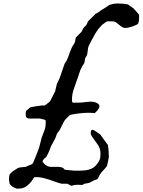

<svg xmlns="http://www.w3.org/2000/svg" viewBox="-20 -831 820 1104"><path d="M242.7 -121.6V-137.7Q242.7 -138.7 240.2 -140.6Q237.8 -142.6 236.8 -142.6Q235.4 -143.1 231.4 -144Q227.5 -145 223.1 -146Q218.8 -147 215.1 -147.9Q211.4 -148.9 210 -149.4H144.5Q133.3 -152.8 130.6 -157.2Q127.9 -161.6 127.9 -172.4V-180.7Q127.9 -185.1 128.9 -189.2Q129.9 -193.4 133.8 -196.8Q135.3 -198.2 138.2 -200.7Q141.1 -203.1 144.5 -205.8Q147.9 -208.5 150.9 -210.7Q153.8 -212.9 154.8 -213.9Q158.7 -214.8 168 -216.6Q177.2 -218.3 187.5 -220Q197.8 -221.7 207 -222.9Q216.3 -224.1 219.7 -224.6H232.4H236.8Q237.3 -224.6 240 -226.6Q242.7 -228.5 246.1 -231Q249.5 -233.4 252.9 -236.3Q256.3 -239.3 258.8 -240.7Q260.7 -242.2 264.9 -246.1Q269 -250 269 -251Q271 -254.9 275.1 -262.9Q279.3 -271 283.7 -279.5Q288.1 -288.1 291.7 -295.7Q295.4 -303.2 296.9 -305.7Q297.4 -307.1 298.8 -313.5Q300.3 -319.8 302 -327.1Q303.7 -334.5 305.2 -340.8Q306.6 -347.2 307.1 -348.6Q307.6 -350.1 310.1 -355Q312.5 -359.9 315.2 -365.5Q317.9 -371.1 320.3 -376Q322.8 -380.9 322.8 -381.8Q324.2 -384.8 328.1 -396.7Q332 -408.7 336.9 -422.4Q341.8 -436 345.7 -448Q349.6 -460 351.1 -462.9Q351.1 -463.9 352.5 -466.3Q354 -468.8 356 -471.7Q357.9 -474.6 359.6 -476.8Q361.3 -479 361.8 -480Q371.6 -499.5 378.4 -520.8Q385.3 -542 394.5 -561Q395 -562 396.5 -564.5Q397.9 -566.9 399.9 -569.6Q401.9 -572.3 403.3 -574.7Q404.8 -577.1 404.8 -577.6Q406.2 -580.1 408.4 -584Q410.6 -587.9 410.6 -588.9Q411.1 -589.4 411.9 -593.3Q412.6 -597.2 413.3 -601.8Q414.1 -606.4 414.8 -610.4Q415.5 -614.3 416 -614.7Q417 -616.2 421.6 -621.1Q426.3 -626 431.9 -631.3Q437.5 -636.7 442.4 -641.6Q447.3 -646.5 448.7 -647.9Q449.2 -648.9 450.7 -652.1Q452.1 -655.3 453.9 -658.9Q455.6 -662.6 457.3 -665.8Q459 -668.9 460 -669.9Q460 -670.4 462.4 -672.9Q464.8 -675.3 467.5 -678Q470.2 -680.7 472.7 -683.1Q475.1 -685.5 476.1 -686.5Q476.6 -687 478 -690.2Q479.5 -693.4 481.2 -697Q482.9 -700.7 484.4 -703.9Q485.8 -707 485.8 -708Q487.8 -710 493.7 -715.8Q499.5 -721.7 506.6 -728.5Q513.7 -735.4 520.3 -741.9Q526.9 -748.5 529.8 -752Q530.8 -752.4 534.9 -754.2Q539.1 -755.9 540 -756.8Q541.5 -756.8 543.7 -759.3Q545.9 -761.7 546.9 -761.7Q554.2 -767.6 561.3 -772Q568.4 -776.4 575.7 -780.8Q583 -785.2 590.6 -790Q598.1 -794.9 606.9 -801.8Q621.6 -807.1 634.8 -809.1Q647.9 -811 660.2 -811Q674.3 -811 687.5 -809.6Q700.7 -808.1 714.8 -805.7Q722.2 -801.3 728 -796.9Q733.4 -793 738.5 -789.3Q743.7 -785.6 747.1 -783.2Q748 -783.2 749.8 -781Q751.5 -778.8 752 -777.8Q755.4 -774.4 760 -769.3Q764.6 -764.2 769 -758.8Q774.4 -752.9 779.8 -746.1V-734.9Q779.8 -724.1 779.3 -716.1Q778.8 -708 774.9 -696.8Q772.5 -691.9 762.7 -687.3Q752.9 -682.6 741.2 -678.7Q729.5 -674.8 718.5 -672.4Q707.5 -669.9 703.1 -669.9Q691.9 -669.9 682.9 -675.3Q673.8 -680.7 665.8 -687.5Q657.7 -694.3 649.9 -700.4Q642.1 -706.5 632.8 -708Q632.8 -708 630.4 -708Q627.9 -708 624.5 -708.3Q621.1 -708.5 617.9 -708.5Q614.7 -708.5 612.8 -708.5Q609.4 -708.5 602.5 -708.3Q595.7 -708 595.2 -708Q594.2 -708 592 -706.5Q589.8 -705.1 587.2 -703.1Q584.5 -701.2 582 -699.2Q579.6 -697.3 579.1 -696.8Q570.8 -691.9 563.2 -684.3Q555.7 -676.8 548.6 -668Q541.5 -659.2 535.6 -649.9Q529.8 -640.6 524.9 -632.8Q522 -627.4 516.8 -617.9Q511.7 -608.4 506.6 -598.9Q501.5 -589.4 497.3 -581.5Q493.2 -573.7 492.7 -571.8Q488.8 -564.9 487.3 -558.6Q485.8 -552.2 485.1 -545.9Q484.4 -539.6 483.6 -532.5Q482.9 -525.4 481 -517.1Q481 -516.1 479.5 -513.2Q478 -510.3 476.1 -506.8Q474.1 -503.4 472.2 -500.2Q470.2 -497.1 469.7 -496.1Q469.7 -495.1 469 -491.2Q468.3 -487.3 467.5 -482.7Q466.8 -478 466.1 -473.9Q465.3 -469.7 464.8 -468.8Q464.4 -468.3 462.9 -465.8Q461.4 -463.4 459.7 -460.7Q458 -458 456.3 -455.6Q454.6 -453.1 454.1 -452.6Q441.9 -431.2 435.8 -410.2Q429.7 -389.2 420.9 -366.7Q411.1 -339.8 402.6 -313.7Q394 -287.6 394 -258.3V-252.4Q394 -248.5 395 -245.1Q396 -241.7 399.9 -240.7H432.1Q442.9 -240.7 451.7 -241.7Q460.4 -242.7 468.8 -243.7Q477.1 -244.6 485.6 -245.6Q494.1 -246.6 504.4 -246.6Q509.8 -246.6 517.8 -245.1Q525.9 -243.7 533.4 -240.5Q541 -237.3 546.4 -232.2Q551.8 -227.1 551.8 -219.7Q551.8 -214.8 549.1 -209.5Q546.4 -204.1 542.2 -198.7Q538.1 -193.4 533.4 -188.7Q528.8 -184.1 524.9 -180.7Q516.1 -181.6 507.6 -182.1Q499 -182.6 490.2 -182.6Q462.9 -182.6 436.3 -179.2Q409.7 -175.8 382.8 -170.4Q380.9 -168.9 376.2 -164.6Q371.6 -160.2 366.5 -154.8Q361.3 -149.4 356.9 -144.5Q352.5 -139.6 351.1 -137.7Q349.6 -136.2 345.7 -128.2Q341.8 -120.1 336.9 -110.8Q332 -101.6 328.1 -93.3Q324.2 -85 322.8 -83Q322.8 -82 320.3 -79.1Q317.9 -76.2 315.2 -72.5Q312.5 -68.8 310.1 -65.7Q307.6 -62.5 307.1 -61.5Q306.6 -61 305.9 -58.6Q305.2 -56.2 304.4 -53.5Q303.7 -50.8 303 -48.3Q302.2 -45.9 301.8 -45.4Q301.3 -43 297.4 -35.2Q293.5 -27.3 288.6 -18.3Q283.7 -9.3 279.5 -1.5Q275.4 6.3 273.9 8.3Q273.4 9.8 271.2 15.6Q269 21.5 266.6 28.1Q264.2 34.7 261.7 40Q259.3 45.4 258.8 46.4Q257.8 48.8 256.1 52.2Q254.4 55.7 252.7 59.1Q251 62.5 249.5 65.4Q248 68.4 247.6 69.3Q245.1 72.3 241.5 75.4Q237.8 78.6 234.1 82Q230.5 85.4 227.8 89.6Q225.1 93.8 225.1 98.6V100.1Q225.1 101.6 226.6 101.6Q234.4 112.3 244.4 119.4Q254.4 126.5 269 128.4H296.9H307.1Q311 128.4 317.6 128.7Q324.2 128.9 330.8 130.4Q337.4 131.8 343 135.3Q348.6 138.7 351.1 144.5Q354 145 362.5 146Q371.1 147 380.9 147.9Q390.6 148.9 399.2 149.7Q407.7 150.4 410.6 150.4H429.2Q451.7 150.4 469.7 148.4Q487.8 146.5 502.7 140.4Q517.6 134.3 529.5 122.3Q541.5 110.4 551.8 90.3Q555.7 82.5 556.6 74.2Q557.6 65.9 557.6 57.6V49.8Q557.6 37.6 554.9 28.1Q552.2 18.6 547.9 10.3Q543.5 2 537.4 -6.1Q531.2 -14.2 524.9 -23.4Q522.5 -26.9 518.6 -32.2Q514.6 -37.6 511.2 -43Q507.8 -48.3 505.4 -52.2Q502.9 -56.2 502.9 -56.6Q502.4 -58.6 502.4 -60.5Q502 -62 502 -63.5Q502 -64.9 502 -65.9Q502 -74.2 503.4 -79.3Q504.9 -84.5 513.7 -84.5Q513.7 -84.5 516.6 -83.5Q517.6 -83 519 -83Q520 -82.5 523.9 -80.1Q527.8 -77.6 533 -74.2Q538.1 -70.8 543.5 -67.1Q548.8 -63.5 551.8 -61.5Q551.8 -61 554.2 -59.3Q556.6 -57.6 557.6 -56.6Q559.6 -53.2 565.9 -44.4Q572.3 -35.6 579.3 -26.1Q586.4 -16.6 592.5 -8.1Q598.6 0.5 601.1 3.4Q601.1 5.4 601.6 10Q602.1 14.6 602.8 20Q603.5 25.4 604 30.3Q604.5 35.2 604.5 37.1Q604.5 40 604.7 45.4Q605 50.8 605.2 55.9Q605.5 61 605.7 65.2Q606 69.3 606 70.3Q605.5 75.2 603.8 83.7Q602.1 92.3 600.3 100.6Q598.6 108.9 596.9 115.5Q595.2 122.1 595.2 123.5Q594.2 125 589.6 130.6Q585 136.2 579.6 142.3Q574.2 148.4 569.3 153.8Q564.5 159.2 563 160.6Q561 162.6 557.1 168.9Q553.2 175.3 551.8 177.2Q551.8 178.2 550 181.4Q548.3 184.6 546.6 188.2Q544.9 191.9 543 195.1Q541 198.2 540 198.7Q539.6 199.2 537.4 200.2Q535.2 201.2 532.7 201.9Q530.3 202.6 527.8 203.4Q525.4 204.1 524.9 204.6Q523.4 204.6 518.8 207Q514.2 209.5 508.8 212.2Q503.4 214.8 498.8 217.5Q494.1 220.2 492.7 220.7Q491.2 220.7 487.1 221.7Q482.9 222.7 478.3 223.4Q473.6 224.1 469.5 224.9Q465.3 225.6 464.8 225.6Q463.9 226.6 459.5 228.8Q455.1 231 454.1 232.4Q451.7 232.4 441.7 231.9Q431.6 231.4 422.9 231.4Q412.6 231.4 410.6 232.4Q409.7 232.4 406.5 233.2Q403.3 233.9 399.9 234.9Q396.5 235.8 393.3 236.6Q390.1 237.3 389.6 237.3Q388.2 236.8 385 235.1Q381.8 233.4 378.2 231.4Q374.5 229.5 371.1 227.8Q367.7 226.1 366.7 225.6H344.2H335Q316.4 221.2 298.8 214.6Q281.2 208 263.7 202.1Q246.1 196.3 227.8 191.9Q209.5 187.5 189.5 187.5Q188 187.5 186 187.7Q184.1 188 182.1 188Q180.2 188.5 177.7 188.5Q176.8 188.5 174.8 190.9Q172.9 193.4 171.1 196.3Q169.4 199.2 167.7 201.7Q166 204.1 166 204.6Q151.4 225.6 132.6 239.5Q113.8 253.4 87.4 253.4H74.7Q73.2 252.9 70.3 251.5Q67.4 250 63.7 248.3Q60.1 246.6 56.6 245.1Q53.2 243.7 51.8 242.7Q50.3 241.2 47.4 238.8Q44.4 236.3 42 233.6Q39.6 231 37.6 228.8Q35.6 226.6 35.6 225.6Q31.7 210.9 31.7 197.8Q31.7 184.6 35.6 171.4Q35.6 170.9 37.6 168.9Q39.6 167 42 164.6Q44.4 162.1 47.4 159.4Q50.3 156.7 51.8 155.3Q54.7 153.3 59.8 149.9Q64.9 146.5 70.1 143.3Q75.2 140.1 79.3 137.5Q83.5 134.8 85 134.3Q86.4 133.3 92.8 132.3Q99.1 131.3 106.7 130.4Q114.3 129.4 120.8 128.9Q127.4 128.4 128.9 128.4Q129.4 127.4 133.8 125.5Q138.2 123.5 138.7 123.5Q139.6 123 143.6 121.3Q147.5 119.6 152.1 117.9Q156.7 116.2 160.9 114.3Q165 112.3 166 111.3Q166.5 111.3 168.5 107.4Q170.4 103.5 171.9 101.6Q180.2 81.1 188.5 61.3Q196.8 41.5 204.1 20.5Q209 4.9 212.2 -10.3Q215.3 -25.4 219.7 -39.6Q227.5 -60.5 235.1 -80.1Q242.7 -99.6 242.7 -121.6Z"/></svg>

Font: IM FELL English SC
Style: Regular
Weight: 400
Designer: Igino Marini
Foundry: Igino Marini
Version: 3.00